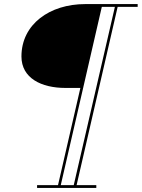

<svg xmlns="http://www.w3.org/2000/svg" viewBox="-20 -770 694 940"><path d="M300 -339.5H373.5L264 136.5H161.5V150H451.5V136.5H355L556 -736.5H654V-750H397C224 -750 85 -652 85 -493.5C85 -387 183 -339.5 300 -339.5ZM341 136.5H277.5L478.5 -736.5H542.5Z"/></svg>

Font: Bodoni* 16pt Medium
Style: Italic
Weight: 500
Italic angle: -13°
Version: Version 2.3